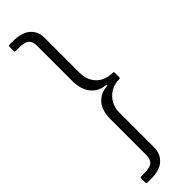

<svg xmlns="http://www.w3.org/2000/svg" viewBox="-309 -735 893 893"><g transform="rotate(-45 138.0 -288.5)"><path d="M160 -419V-649C160 -677.7 150.3 -700.3 131 -717C111.7 -733.7 83.7 -742 47 -742H23C17.7 -742 15 -740.3 15 -737V-707C15 -703 17.7 -701 23 -701H45C68.3 -701 84.8 -696.8 94.5 -688.5C104.2 -680.2 109 -666.7 109 -648V-417C109 -379 117.8 -349.3 135.5 -328C153.2 -306.7 176 -294.7 204 -292C208 -291.3 210.2 -290.2 210.5 -288.5C210.8 -286.8 208.7 -285.7 204 -285C176 -283 153.2 -272 135.5 -252C117.8 -232 109 -202.7 109 -164V69C109 88.3 104.3 102.3 95 111C85.7 119.7 68.7 124 44 124H24C18 124 15 126.7 15 132V156C15 159.3 15.7 161.7 17 163C18.3 164.3 20.7 165 24 165H46C84 165 112.5 156.3 131.5 139C150.5 121.7 160 98.7 160 70V-162C160 -178.7 164.3 -195.2 173 -211.5C181.7 -227.8 194.3 -241.3 211 -252C227.7 -262.7 247.7 -268 271 -268C274.3 -268 276 -270.3 276 -275V-303C276 -307.7 274.3 -310 271 -310C235 -310.7 207.5 -321.2 188.5 -341.5C169.5 -361.8 160 -387.7 160 -419Z"/></g></svg>

Font: Libre Franklin ExtraLight
Style: Regular
Weight: 275
Designer: Pablo Impallari, Rodrigo Fuenzalida
Foundry: Impallari Type
Version: Version 1.002; ttfautohint (v1.5)